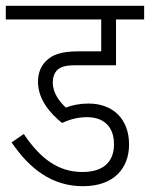

<svg xmlns="http://www.w3.org/2000/svg" viewBox="-20 -642 517 662"><path d="M280 -238C337 -238 373 -206 373 -145C373 -83 336 -49 264 -49C181 -49 119 -95 62 -180L20 -151C82 -60 159 0 266 0C373 0 425 -62 425 -144C425 -230 371 -285 285 -285C257 -285 230 -280 207 -271C186 -291 162 -320 162 -358C162 -375 167 -389 175 -398C188 -412 205 -417 243 -417H380V-575H477V-622H0V-575H329V-465H252C189 -465 160 -453 138 -431C121 -414 111 -390 111 -360C111 -299 153 -251 194 -218C222 -231 250 -238 280 -238Z"/></svg>

Font: Noto Sans Condensed Light
Style: Italic
Weight: 300
Width: 3
Italic angle: -12°
Designer: Monotype Design Team
Foundry: Monotype Imaging Inc.
Version: Version 2.013